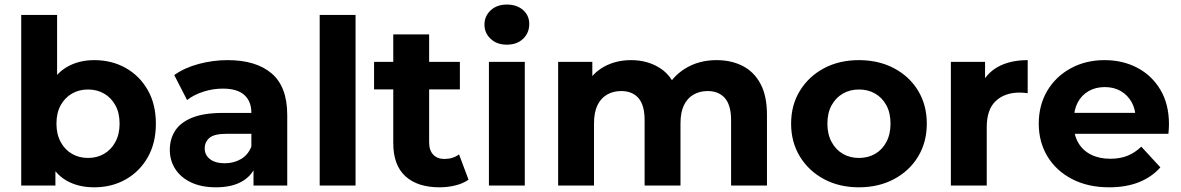

<svg xmlns="http://www.w3.org/2000/svg" viewBox="-20 -807 5136 835"><path d="M389.7 7.6Q319.5 7.6 268.4 -22.1Q217.2 -51.8 190.1 -113.3Q163 -174.8 163 -269.2Q163 -363.8 191.3 -424.8Q219.6 -485.7 271 -515.6Q322.3 -545.5 389.7 -545.5Q465.9 -545.5 526.5 -511.5Q587.1 -477.5 622.5 -415.5Q657.9 -353.6 657.9 -269.2Q657.9 -184.8 622.5 -122.8Q587.1 -60.8 526.5 -26.6Q465.9 7.6 389.7 7.6ZM72.3 0V-742H228.3V-429.3L218.3 -269.8L221 -110.2V0ZM362.8 -120.1Q401.7 -120.1 432.5 -137.9Q463.4 -155.6 481.7 -189.5Q500.1 -223.3 500.1 -269.2Q500.1 -316 481.7 -349.2Q463.4 -382.3 432.5 -400.1Q401.7 -417.8 362.8 -417.8Q323.9 -417.8 293.1 -400.1Q262.2 -382.3 243.9 -349.2Q225.5 -316 225.5 -269.2Q225.5 -223.3 243.9 -189.5Q262.2 -155.6 293.1 -137.9Q323.9 -120.1 362.8 -120.1Z M1082.5 0V-104.8L1073.2 -128.4V-316.1Q1073.2 -366.3 1042.6 -393.9Q1012.1 -421.6 948.6 -421.6Q906.2 -421.6 864.6 -408.3Q823 -395 793.6 -371.9L737.8 -480.5Q782.2 -512.3 844.1 -528.9Q906 -545.5 970 -545.5Q1093.5 -545.5 1161.3 -487.7Q1229.2 -429.8 1229.2 -307.3V0ZM919.1 7.6Q856.3 7.6 811.3 -13.6Q766.3 -34.8 742.4 -71.8Q718.5 -108.8 718.5 -155.2Q718.5 -202.7 741.9 -238.8Q765.2 -274.9 816.2 -295.4Q867.2 -315.9 949.2 -315.9H1091.5V-225.1H966.5Q911.2 -225.1 890.7 -207.2Q870.3 -189.4 870.3 -161.6Q870.3 -132.3 893.6 -114.7Q916.8 -97 957.5 -97Q996.8 -97 1028.1 -115.3Q1059.3 -133.5 1073.2 -170.2L1096.7 -97.7Q1080.1 -46.4 1035.1 -19.4Q990.1 7.6 919.1 7.6Z M1370.3 0V-742H1526.3V0Z M1891.3 7.6Q1795.8 7.6 1743 -40.6Q1690.3 -88.7 1690.3 -184.8V-657.3H1846.3V-187.5Q1846.3 -153.4 1864 -134.6Q1881.7 -115.7 1912.6 -115.7Q1950.1 -115.7 1976.3 -135.6L2017.6 -25.6Q1994 -8.8 1960.5 -0.6Q1927.1 7.6 1891.3 7.6ZM1606.8 -418.2V-537.9H1980V-418.2Z M2106.3 0V-537.9H2262.3V0ZM2184.3 -612.7Q2141 -612.7 2114 -637.9Q2086.9 -663 2086.9 -700Q2086.9 -736.9 2114 -762.1Q2141 -787.2 2184.3 -787.2Q2227.6 -787.2 2254.7 -763.5Q2281.7 -739.7 2281.7 -702.8Q2281.7 -664 2255 -638.4Q2228.2 -612.7 2184.3 -612.7Z M2407.3 0V-537.9H2556V-391.2L2527.6 -434Q2555.6 -488.8 2607.3 -517.1Q2659 -545.5 2724.8 -545.5Q2798.6 -545.5 2854.1 -508.3Q2909.6 -471.1 2928 -393.8L2872.9 -409Q2899.9 -471.6 2959.2 -508.5Q3018.5 -545.5 3096.3 -545.5Q3160.1 -545.5 3209.6 -520.3Q3259.1 -495.1 3287.3 -442.6Q3315.5 -390.2 3315.5 -307.8V0H3159.5V-284.5Q3159.5 -349.3 3132.6 -380.2Q3105.6 -411 3057.5 -411Q3023 -411 2996.2 -395.6Q2969.3 -380.2 2954.4 -349.3Q2939.4 -318.5 2939.4 -270V0H2783.4V-284.5Q2783.4 -349.3 2756.9 -380.2Q2730.3 -411 2681.4 -411Q2646.9 -411 2620.1 -395.6Q2593.2 -380.2 2578.3 -349.3Q2563.3 -318.5 2563.3 -270V0Z M3715.5 7.6Q3630 7.6 3563.5 -28Q3497 -63.6 3458.7 -126.2Q3420.5 -188.8 3420.5 -269.3Q3420.5 -350.4 3458.9 -412.6Q3497.3 -474.8 3563.5 -510.2Q3629.8 -545.5 3715.5 -545.5Q3801.3 -545.5 3868.1 -510.2Q3934.9 -474.9 3972.7 -412.7Q4010.6 -350.6 4010.6 -269.3Q4010.6 -188.6 3972.8 -126.1Q3935 -63.6 3868 -28Q3801 7.6 3715.5 7.6ZM3715.5 -120.1Q3755 -120.1 3785.9 -137.9Q3816.7 -155.6 3834.8 -189.5Q3852.8 -223.3 3852.8 -269.2Q3852.8 -316 3834.8 -349.2Q3816.7 -382.3 3785.9 -400.1Q3755 -417.8 3715.8 -417.8Q3676.7 -417.8 3645.8 -400.1Q3614.9 -382.3 3596.6 -349.2Q3578.3 -316 3578.3 -269.2Q3578.3 -223.3 3596.6 -189.5Q3614.9 -155.6 3645.8 -137.9Q3676.6 -120.1 3715.5 -120.1Z M4115.3 0V-537.9H4264V-385.6L4243.4 -429.6Q4267.2 -487 4320.1 -516.3Q4373 -545.5 4449.4 -545.5V-401.7Q4439.2 -403 4431 -403.7Q4422.9 -404.4 4414.5 -404.4Q4349.6 -404.4 4310.5 -367.7Q4271.3 -330.9 4271.3 -253.9V0Z M4803.7 7.6Q4711.6 7.6 4642.5 -28.2Q4573.4 -64 4535.4 -126.7Q4497.5 -189.4 4497.5 -269.2Q4497.5 -349.8 4534.6 -412.3Q4571.8 -474.7 4636.9 -510.1Q4702 -545.5 4783.9 -545.5Q4863.1 -545.5 4926.5 -512Q4989.9 -478.5 5026.8 -416.1Q5063.8 -353.7 5063.8 -266.8Q5063.8 -257.8 5063.1 -246.3Q5062.4 -234.8 5061.4 -225.2H4624.1V-316.1H4978.8L4918.6 -288.9Q4919.2 -330.6 4901.9 -361.8Q4884.7 -393.1 4854.7 -410.7Q4824.8 -428.3 4784.7 -428.3Q4744.7 -428.3 4714.2 -410.7Q4683.7 -393.1 4667 -361.5Q4650.3 -330 4650.3 -287.1V-262.8Q4650.3 -218.7 4669.7 -185.6Q4689.1 -152.4 4724.8 -134.5Q4760.5 -116.6 4808.3 -116.6Q4851.1 -116.6 4883.5 -129.6Q4915.8 -142.6 4943.4 -169.2L5026.4 -79.2Q4988.8 -36.8 4933.1 -14.6Q4877.3 7.6 4803.7 7.6Z"/></svg>

Font: Montserrat Thin
Style: Regular
Weight: 100
Designer: Julieta Ulanovsky
Foundry: Julieta Ulanovsky
Version: Version 9.000